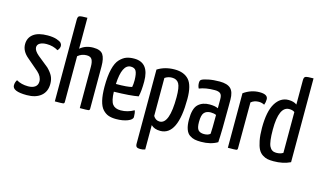

<svg xmlns="http://www.w3.org/2000/svg" viewBox="-103 -1060 2651 1582"><g transform="rotate(15 1222.0 -269.0)"><path d="M194 -510Q241 -510 271.5 -499.5Q302 -489 311 -477.5Q320 -466 320 -454Q320 -433 302 -413Q259 -439 204 -439Q168 -439 146.5 -426.5Q125 -414 125 -391Q125 -363 165 -329L258 -254Q290 -222 303.5 -194Q317 -166 317 -129Q317 -63 273 -26.5Q229 10 152 10Q30 10 30 -41Q30 -66 44 -88Q87 -63 144 -63Q182 -63 203.5 -79Q225 -95 225 -125Q225 -167 185 -203L88 -286Q31 -333 31 -392Q31 -447 72 -478.5Q113 -510 194 -510Z M390 -698Q390 -724 403.5 -729.5Q417 -735 471 -735V-471Q516 -510 583 -510Q644 -510 665.5 -478.5Q687 -447 687 -378V-17Q687 -4 675.5 -2Q664 0 603 0V-355Q603 -393 591.5 -414Q580 -435 546 -435Q503 -435 471 -407V-17Q471 -4 460.5 -2Q450 0 390 0Z M932 -69Q991 -69 1045 -100Q1053 -80 1053 -45Q1053 -22 1012 -6Q971 10 914 10Q876 10 849 0.5Q822 -9 799.5 -33.5Q777 -58 765.5 -105.5Q754 -153 754 -224Q754 -314 768.5 -373.5Q783 -433 810.5 -461.5Q838 -490 866 -500Q894 -510 932 -510Q1059 -510 1059 -349Q1059 -267 1047 -219Q981 -206 839 -203Q841 -126 862.5 -97.5Q884 -69 932 -69ZM922 -439Q847 -439 839 -269Q938 -269 975 -280Q980 -303 980 -340Q979 -395 966.5 -417Q954 -439 922 -439Z M1131 -470Q1194 -510 1277 -510Q1357 -510 1398.5 -464Q1440 -418 1440 -302Q1440 10 1291 10Q1240 10 1212 -18V190Q1194 197 1170 197Q1149 197 1140 189.5Q1131 182 1131 162ZM1212 -96Q1232 -63 1266 -63Q1350 -63 1350 -293Q1350 -378 1332 -408.5Q1314 -439 1273 -439Q1239 -439 1212 -420Z M1497 -455Q1497 -476 1508 -483Q1523 -493 1565.5 -501.5Q1608 -510 1660 -510Q1726 -510 1755 -482Q1784 -454 1784 -388V-335Q1784 -115 1778 -24Q1721 10 1639 10Q1607 10 1585 5.5Q1563 1 1541 -13.5Q1519 -28 1507.5 -60.5Q1496 -93 1496 -142Q1496 -237 1532.5 -271.5Q1569 -306 1629 -306Q1676 -306 1702 -293V-372Q1702 -406 1687 -418.5Q1672 -431 1640 -431Q1561 -431 1508 -409Q1497 -429 1497 -455ZM1702 -236Q1682 -245 1655 -245Q1620 -245 1600.5 -224.5Q1581 -204 1581 -144Q1581 -93 1597 -75.5Q1613 -58 1646 -58Q1682 -58 1699 -75Q1702 -108 1702 -236Z M1866 -465Q1929 -510 2002 -510Q2072 -510 2072 -468Q2072 -442 2063 -420Q2041 -432 2015 -432Q1976 -432 1949 -409L1948 -17Q1948 -4 1937.5 -2Q1927 0 1866 0Z M2319 -698Q2319 -724 2333 -729.5Q2347 -735 2400 -735V-20Q2338 10 2257 10Q2227 10 2206 6Q2185 2 2162.5 -12.5Q2140 -27 2126.5 -52.5Q2113 -78 2104 -123.5Q2095 -169 2095 -232Q2095 -373 2137 -441.5Q2179 -510 2248 -510Q2293 -510 2319 -490ZM2319 -426Q2302 -439 2273 -439Q2185 -439 2185 -241Q2185 -136 2203 -99.5Q2221 -63 2260 -63Q2297 -63 2319 -78Z"/></g></svg>

Font: Yanone Kaffeesatz
Style: Regular
Weight: 400
Designer: Yanone (Cyrillic: Daniel Pouzeot)
Foundry: Yanone
Version: Version 1.003;PS 001.003;hotconv 1.0.88;makeotf.lib2.5.64775